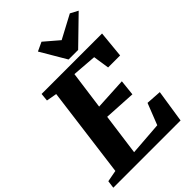

<svg xmlns="http://www.w3.org/2000/svg" viewBox="-300 -1105 1226 1226"><g transform="rotate(-45 313.5 -491.5)"><path d="M-15.6 -51.8 62.5 -66.4 142.6 -680.7 71.8 -693.4 77.1 -747.1H623L605.5 -566.4H497.1L480.5 -675.8L314.9 -688.5L279.8 -430.2L496.6 -441.9L485.4 -335.4L270 -347.7L231.9 -66.4L458 -83.5L515.1 -228.5L619.1 -221.7L585 0H-22.5ZM252 -955.1 312.5 -983.4 410.6 -899.4 568.4 -983.4 620.6 -955.6 440.9 -780.8H354.5Z"/></g></svg>

Font: Merriweather
Style: Heavy Italic
Weight: 900
Italic angle: -7°
Designer: Eben Sorkin
Foundry: Eben Sorkin
Version: Version 1.001